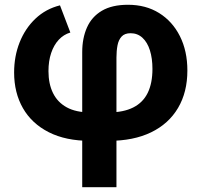

<svg xmlns="http://www.w3.org/2000/svg" viewBox="-20 -573 836 797"><path d="M321.3 204.1V-356.4Q321.3 -414.6 341.1 -459Q360.8 -503.4 402.8 -528.3Q444.8 -553.2 511.2 -553.2Q585.4 -553.2 640.6 -518.8Q695.8 -484.4 726.8 -422.9Q757.8 -361.3 757.8 -280.3Q757.8 -190.4 719 -124.8Q680.2 -59.1 607.2 -23.7Q534.2 11.7 430.7 11.7H354.5Q252.9 11.7 182.4 -24.2Q111.8 -60.1 75.2 -124Q38.6 -188 38.6 -272Q38.6 -339.4 61.5 -397.2Q84.5 -455.1 127.2 -495.6Q169.9 -536.1 229 -550.8L272 -438Q244.1 -429.7 223.9 -408Q203.6 -386.2 192.4 -353Q181.2 -319.8 181.2 -277.8Q181.2 -225.1 200 -186.8Q218.8 -148.4 257.1 -127.4Q295.4 -106.4 354.5 -106.4H430.7Q492.7 -106.4 533.2 -127Q573.7 -147.5 593.3 -187.7Q612.8 -228 612.8 -286.6Q612.8 -330.6 602.3 -364Q591.8 -397.5 571.3 -416.3Q550.8 -435.1 522 -435.1Q497.6 -435.1 484.9 -421.4Q472.2 -407.7 467.8 -384.8Q463.4 -361.8 463.4 -334.5V204.1Z"/></svg>

Font: Inter 16pt
Style: Bold
Weight: 700
Version: Version 4.001;git-66647c0bb